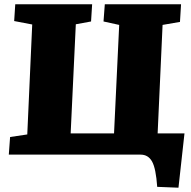

<svg xmlns="http://www.w3.org/2000/svg" viewBox="-20 -720 889 894"><path d="M309 -99H511L535 -604L462 -620L468 -700H823L818 -618L737 -604L714 -99H839L811 154L712 150Q706 64 688 32Q670 0 635 0H21L27 -82L107 -94L130 -606L46 -622L51 -700H409L404 -620L333 -607Z"/></svg>

Font: Literata 12pt ExtraBold
Style: Italic
Weight: 800
Italic angle: -2°
Designer: Latin by Veronika Burian and Jose Scaglione. Greek by Irene Vlachou. Cyrillic by Vera Evstafieva
Foundry: TypeTogether
Version: Version 3.002